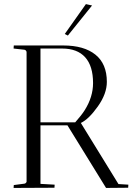

<svg xmlns="http://www.w3.org/2000/svg" viewBox="-20 -924 672 945"><path d="M502 1 312 -307.1H179.2V-19L249 -15.1Q249 -14.6 248.5 -7.6Q248 -0.5 248 0L46.9 1Q46.9 -1.5 47.4 -6.1Q47.9 -10.7 47.9 -13.2L100.1 -20Q106.9 -21 110.8 -28.8V-668.9Q107.4 -678.2 100.1 -679.2L46.9 -685.1Q46.9 -688 47.4 -692.9Q47.9 -697.8 47.9 -700.2H291Q393.6 -700.2 449.7 -655Q505.9 -609.9 505.9 -521Q505.9 -462.4 461.4 -399.9Q417 -337.4 377.9 -318.8L563 -18.1L611.8 -15.1Q611.8 -14.6 611.3 -7.6Q610.8 -0.5 610.8 0ZM286.1 -685.1H179.2V-321.8H350.1Q381.8 -357.4 397 -381.8Q438 -446.8 438 -515.1Q438 -599.1 399.2 -642.1Q360.4 -685.1 286.1 -685.1ZM402.8 -903.8 433.1 -897 314 -749 298.8 -756.8Z"/></svg>

Font: Antic Didone
Style: Regular
Weight: 400
Designer: Santiago Orozco
Foundry: Santiago Orozco
Version: Version 2.000